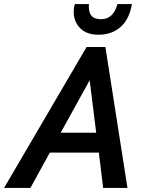

<svg xmlns="http://www.w3.org/2000/svg" viewBox="-74 -920 710 940"><path d="M-54 0 350 -690H442L550 0H431L410 -173H170L75 0ZM223 -270H397L365 -527ZM287 -861Q287 -874 288.5 -883Q290 -892 292 -900H361Q361 -895 361 -892.5Q361 -890 361 -887Q361 -858 374.5 -842Q388 -826 421 -826Q481 -826 501 -900H572Q559 -825 516 -787.5Q473 -750 409 -750Q349 -750 318 -782.5Q287 -815 287 -861Z"/></svg>

Font: Radio Canada Medium
Style: Italic
Weight: 500
Italic angle: -12°
Designer: Charles Daoud, Etienne Aubert Bonn, Alexandre Saumier Demers, Jacques Le Bailly
Foundry: Radio-Canada
Version: Version 2.104; ttfautohint (v1.8.4.7-5d5b);gftools[0.9.28.de